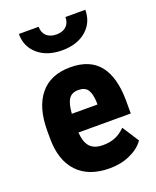

<svg xmlns="http://www.w3.org/2000/svg" viewBox="-141 -829 750 921"><g transform="rotate(-20 234.5 -368.5)"><path d="M176.3 -298.8H307.1V-307.6Q306.2 -351.6 292 -374Q278.3 -395.5 244.4 -395.5Q210.4 -395.5 195.1 -372.6Q179.7 -349.6 176.3 -298.8ZM362.8 -11.7Q316.4 9.3 259.3 9.3Q152.3 9.3 95 -51.3Q37.6 -111.8 37.6 -224.1V-263.2Q37.6 -381.8 90.3 -446.3Q143.1 -511.2 245.1 -511.2Q344.2 -511.2 393.1 -450.2Q441.4 -389.6 442.4 -270.5V-207V-203.6H439.5H175.3Q178.7 -153.3 200.2 -129.9Q222.2 -106 268.1 -106.4Q334.5 -106.4 377.4 -150.4L380.4 -153.3L382.8 -149.9L434.1 -70.3L435.5 -68.4L434.1 -66.9Q421.9 -49.8 404.1 -35.9Q386.2 -22 362.8 -11.7ZM407.7 -745.6Q407.7 -680.7 361.1 -640.6Q314.5 -600.6 238.3 -600.6Q161.6 -600.6 115 -640.6Q68.4 -680.7 68.4 -745.6H169.4Q169.4 -715.3 187.7 -698.5Q206.1 -681.6 238.3 -681.6Q270 -681.6 288.1 -698.5Q306.2 -715.3 306.2 -745.6Z"/></g></svg>

Font: MAUL Condensed Bold
Style: Condensed Bold
Weight: 700
Designer: MAUL
Version: Version 1.0; 2020; ttfautohint (v1.8.3)